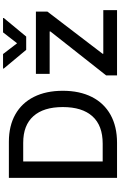

<svg xmlns="http://www.w3.org/2000/svg" viewBox="215 -1000 785 1255"><g transform="rotate(-90 607.5 -372.5)"><path d="M72.3 0V-707H308.6Q412.1 -707 487.1 -664.8Q562 -622.6 601.8 -543.2Q641.6 -463.9 641.6 -354.5Q641.6 -244.6 601.3 -164.8Q561 -85 484.6 -42.5Q408.2 0 301.8 0ZM295.9 -93.8Q414.6 -93.8 474.9 -160.9Q535.2 -228 535.2 -354.5Q535.2 -480 475.8 -546.6Q416.5 -613.3 301.8 -613.3H179.7V-93.8ZM742.2 -71.3 1029.3 -435.5V-440.4H752V-530.3H1159.2V-455.1L883.8 -94.7V-89.8H1168.9V0H742.2ZM952.1 -653.3 1023.4 -745.1H1117.2V-740.2L996.1 -593.8H909.2L787.1 -740.2V-745.1H881.8Z"/></g></svg>

Font: Pretendard JP Medium
Style: Regular
Weight: 500
Designer: Base glyphs from Inter by Rasmus Andersson; Hangeul glyphs from Noto Sans CJK(Source Han Sans) by Jang Soo-young and Kan
Foundry: Kil Hyung-jin
Version: Version 1.309